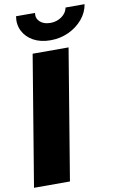

<svg xmlns="http://www.w3.org/2000/svg" viewBox="-103 -1001 653 1056"><g transform="rotate(-10 223.5 -473.0)"><path d="M319.8 -727.5 199.2 0H-1.5L119.1 -727.5ZM229.5 -783.2Q174.8 -783.2 135 -804.9Q95.2 -826.7 76.4 -863.8Q57.6 -900.9 64.9 -946.3H170.9Q166 -917 187 -897.2Q208 -877.4 245.1 -877.4Q269.5 -877.4 290 -886.5Q310.5 -895.5 324.2 -911.1Q337.9 -926.8 341.3 -946.3H447.8Q440.4 -900.9 409.2 -863.8Q377.9 -826.7 331.1 -804.9Q284.2 -783.2 229.5 -783.2Z"/></g></svg>

Font: Inter 24pt Black
Style: Italic
Weight: 900
Italic angle: -9.3988°
Designer: Rasmus Andersson
Foundry: rsms
Version: Version 4.001;git-66647c0bb